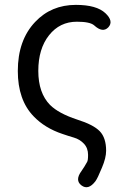

<svg xmlns="http://www.w3.org/2000/svg" viewBox="-20 -574 519 787"><path d="M371 169Q342 207 314 186Q286 165 314 127Q326 110 337 90Q341 84 341 61Q341 33 324 15Q307 -3 283 -10Q259 -17 236 -25Q164 -49 118 -97Q53 -164 53 -283Q53 -409 124 -484Q190 -554 291 -554Q376 -554 412 -520Q447 -487 424 -462Q401 -438 366 -470Q349 -485 295 -485Q225 -485 181 -429.5Q137 -374 137 -283.5Q137 -193 185 -144Q220 -109 296 -84Q363 -63 389 -36Q415 -9 415 44Q415 73 398 113Q380 157 371 169Z"/></svg>

Font: Resource Han Rounded JP Normal
Style: Regular
Weight: 350
Designer: Cyano Hao (round all glyphs); Ryoko NISHIZUKA 西塚涼子 (kana, bopomofo & ideographs); Paul D. Hunt (Latin, Greek & Cyrillic)
Foundry: Cyano Hao
Version: 0.990